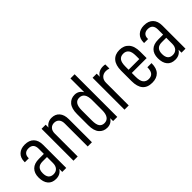

<svg xmlns="http://www.w3.org/2000/svg" viewBox="66 -1440 2198 2198"><g transform="rotate(-45 1165.5 -341.0)"><path d="M341.8 -375V0H277.3V-47.9Q242.2 7.8 171.9 7.8Q107.4 7.8 73.7 -32.7Q40 -73.2 40 -146.5Q40 -216.8 79.6 -255.9Q119.1 -294.9 194.3 -294.9H274.4V-377.9Q274.4 -464.8 194.3 -464.8Q157.2 -464.8 137.2 -444.8Q117.2 -424.8 117.2 -388.7V-380.9H52.7V-389.6Q52.7 -453.1 91.3 -489.3Q129.9 -525.4 194.3 -525.4Q265.6 -525.4 303.7 -485.8Q341.8 -446.3 341.8 -375ZM274.4 -148.4V-244.1H201.2Q108.4 -244.1 108.4 -147.5Q108.4 -51.8 188.5 -50.8Q228.5 -50.8 251.5 -76.2Q274.4 -101.6 274.4 -148.4Z M459 -516.6H525.4V-469.7Q540 -495.1 567.4 -510.3Q594.7 -525.4 627 -525.4Q688.5 -525.4 723.1 -485.4Q757.8 -445.3 757.8 -374V0H689.5V-371.1Q689.5 -416 667.5 -439.9Q645.5 -463.9 608.4 -463.9Q572.3 -463.9 549.8 -439.5Q527.3 -415 527.3 -371.1V0H459Z M865.2 -168V-348.6Q865.2 -437.5 902.8 -481.4Q940.4 -525.4 1001 -525.4Q1066.4 -525.4 1100.6 -466.8V-690.4H1168V0H1100.6V-46.9Q1066.4 7.8 1001 7.8Q940.4 7.8 902.8 -35.6Q865.2 -79.1 865.2 -168ZM1100.6 -174.8V-339.8Q1100.6 -463.9 1014.6 -463.9Q933.6 -463.9 933.6 -340.8V-175.8Q933.6 -109.4 954.1 -81.1Q974.6 -52.7 1014.6 -52.7Q1056.6 -52.7 1078.6 -84Q1100.6 -115.2 1100.6 -174.8Z M1285.2 -516.6H1351.6V-465.8Q1368.2 -496.1 1396.5 -510.7Q1424.8 -525.4 1460 -525.4Q1481.4 -525.4 1496.1 -521.5V-455.1Q1468.8 -463.9 1446.3 -463.9Q1405.3 -463.9 1379.4 -438Q1353.5 -412.1 1353.5 -367.2V0H1285.2Z M1641.6 -238.3V-176.8Q1641.6 -108.4 1665 -79.6Q1688.5 -50.8 1731.4 -50.8Q1813.5 -50.8 1813.5 -154.3V-158.2H1880.9V-155.3Q1880.9 -74.2 1841.3 -33.2Q1801.8 7.8 1729.5 7.8Q1573.2 7.8 1573.2 -175.8V-342.8Q1573.2 -432.6 1613.8 -479Q1654.3 -525.4 1726.6 -525.4Q1798.8 -525.4 1840.3 -479Q1881.8 -432.6 1881.8 -342.8V-238.3ZM1641.6 -340.8V-290H1814.5V-342.8Q1814.5 -408.2 1792 -436Q1769.5 -463.9 1727.5 -463.9Q1685.5 -463.9 1663.6 -435.5Q1641.6 -407.2 1641.6 -340.8Z M2272.5 -375V0H2208V-47.9Q2172.9 7.8 2102.5 7.8Q2038.1 7.8 2004.4 -32.7Q1970.7 -73.2 1970.7 -146.5Q1970.7 -216.8 2010.3 -255.9Q2049.8 -294.9 2125 -294.9H2205.1V-377.9Q2205.1 -464.8 2125 -464.8Q2087.9 -464.8 2067.9 -444.8Q2047.9 -424.8 2047.9 -388.7V-380.9H1983.4V-389.6Q1983.4 -453.1 2022 -489.3Q2060.5 -525.4 2125 -525.4Q2196.3 -525.4 2234.4 -485.8Q2272.5 -446.3 2272.5 -375ZM2205.1 -148.4V-244.1H2131.8Q2039.1 -244.1 2039.1 -147.5Q2039.1 -51.8 2119.1 -50.8Q2159.2 -50.8 2182.1 -76.2Q2205.1 -101.6 2205.1 -148.4Z"/></g></svg>

Font: Altinn-DIN Condensed
Style: Regular
Weight: 400
Width: 3
Designer: Charles Nix
Foundry: Altinn
Version: Version 2.00